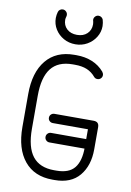

<svg xmlns="http://www.w3.org/2000/svg" viewBox="-97 -948 689 1012"><g transform="rotate(10 247.5 -442.5)"><path d="M207.5 -290Q196.8 -290 189.4 -297.1Q182 -304.1 182 -314.5Q182 -325.2 189.4 -332.3Q196.8 -339.4 207.5 -339.4H417Q446.2 -339.4 446.2 -310.1V-191.5Q446.2 -104.2 401.1 -50.1Q356 4 269 4H256.6Q159.6 4 106.3 -60.9Q53 -125.8 53 -241.9V-418.1Q53 -534.2 106.3 -599.1Q159.6 -664 256.6 -664H269Q314.8 -664 352.7 -648.4Q390.6 -632.9 417 -601.8Q423.5 -593.2 423.5 -584.1Q423.5 -573.8 416.1 -566.5Q408.8 -559.2 398 -559.2Q386.5 -559.2 379.6 -567.5Q360.1 -590.8 333.6 -601.9Q307.1 -613 269 -613H256.6Q179.6 -613 141.8 -565.1Q104 -517.2 104 -418.1V-241.9Q104 -142.4 141.8 -94.4Q179.6 -46.4 256.6 -46.4H269Q336.2 -46.4 365.8 -83.1Q395.2 -119.9 395.2 -191.5V-290ZM207.5 -186.4Q196.8 -186.4 189.4 -193.8Q182 -201.1 182 -211.9Q182 -222.6 189.4 -230Q196.8 -237.4 207.5 -237.4H420.8Q431.1 -237.4 438.7 -230Q446.2 -222.6 446.2 -211.9Q446.2 -201.1 438.7 -193.8Q431.1 -186.4 420.8 -186.4ZM323.9 -854.5Q323.1 -857 322.6 -859.1Q322 -861.1 322 -863.6Q322 -873.8 329.4 -881.4Q336.8 -889.1 347.5 -889.1Q355.8 -889.1 362.2 -884.5Q368.6 -879.9 371.5 -872.8Q373.6 -865.6 375.2 -856.1Q376.8 -846.6 376.8 -838.5Q376.8 -806.5 359.8 -779.2Q342.9 -751.9 314.6 -735.7Q286.2 -719.5 251.6 -719.5Q217 -719.5 188.7 -735.4Q160.4 -751.2 143.4 -778.4Q126.5 -805.5 126.5 -838.5Q126.5 -846.6 127.9 -855.2Q129.2 -863.8 131.2 -870.1Q133.1 -878.8 140.1 -883.9Q147.1 -889.1 155.8 -889.1Q166.1 -889.1 173.7 -881.4Q181.2 -873.8 181.2 -863Q181.2 -861.5 180.9 -859.9Q180.5 -858.2 180.5 -857.1Q178.5 -851.5 177.7 -845.8Q176.9 -840 176.9 -838.5Q176.9 -807.8 197.4 -788.8Q218 -769.9 251.6 -769.9Q285.2 -769.9 305.5 -789.1Q325.8 -808.4 325.8 -838.5Q325.8 -842.6 325.1 -846.7Q324.5 -850.8 323.9 -854.5Z"/></g></svg>

Font: Libertine-Super Thin
Style: Regular
Weight: 100
Designer: Bastien Sozeau
Foundry: NBR — Bastien Sozeau
Version: Version 2.003;gftools[0.9.33]